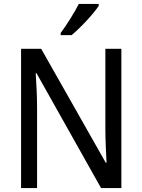

<svg xmlns="http://www.w3.org/2000/svg" viewBox="-20 -1030 730 984"><path d="M486 -1000V-1010H384C361 -965 323 -904 291 -861V-850H347C391 -886 461 -961 486 -1000ZM602 -66V-780H520V-368C520 -313 524 -238 526 -196H522L191 -780H88V-66H170V-479C170 -541 166 -605 163 -655H167L498 -66Z"/></svg>

Font: Noto Sans Malayalam UI SemiCondensed
Style: Regular
Weight: 400
Width: 4
Designer: Jelle Bosma - Monotype Design Team
Foundry: Monotype Imaging Inc.
Version: Version 2.104